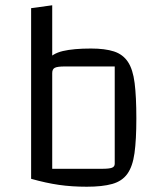

<svg xmlns="http://www.w3.org/2000/svg" viewBox="-20 -699 604 728"><path d="M325 -515Q378 -515 412 -504Q446 -493 465 -464.5Q484 -436 490.5 -384Q497 -332 497 -250Q497 -169 490 -118.5Q483 -68 463 -40Q443 -12 405.5 -1.5Q368 9 309 9Q248 9 211 0Q174 -9 155 -35.5Q136 -62 129.5 -113.5Q123 -165 123 -250Q123 -337 130 -389.5Q137 -442 157.5 -469Q178 -496 218.5 -505.5Q259 -515 325 -515ZM415 -447H225Q198 -447 188 -442Q178 -437 178 -422V-59H367Q394 -59 404.5 -63Q415 -67 415 -78ZM98 -668 178 -679V-93V-43L309 9Q252 9 203.5 2Q155 -5 98 -21Z"/></svg>

Font: Changa ExtraLight Light
Style: Regular
Weight: 300
Version: Version 3.002; ttfautohint (v1.8.2)